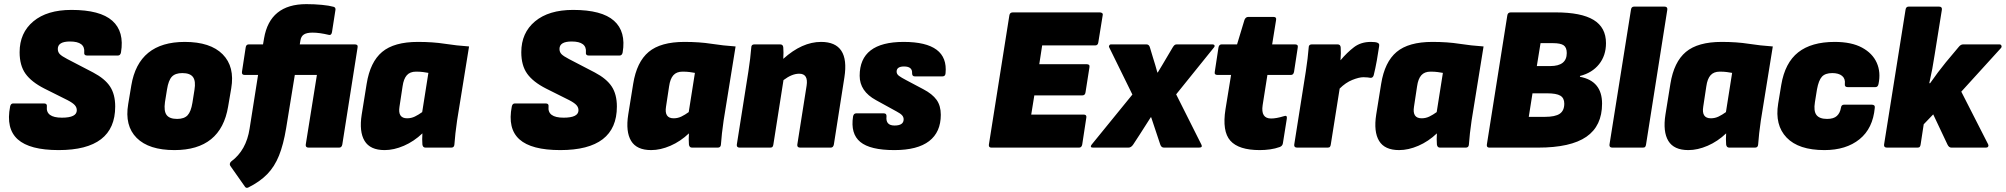

<svg xmlns="http://www.w3.org/2000/svg" viewBox="-20 -715 9715 930"><path d="M264 12Q124 12 66 -40Q8 -92 29 -199Q32 -214 44 -214H193Q209 -214 207 -199Q201 -145 280 -145Q352 -145 352 -181Q352 -195 342 -206Q332 -217 307 -230L195 -286Q132 -318 103.5 -358Q75 -398 75 -462Q75 -556 141.5 -611.5Q208 -667 326 -667Q465 -667 524 -614.5Q583 -562 566 -461Q563 -446 551 -446H402Q386 -446 388 -461Q393 -514 319 -514Q260 -514 260 -478Q260 -463 269.5 -453Q279 -443 306 -429L431 -364Q488 -334 513 -296Q538 -258 538 -199Q538 12 264 12Z M825 12Q701 12 642 -47Q583 -106 601 -211L616 -301Q651 -512 875 -512Q999 -512 1058.5 -452Q1118 -392 1100 -287L1085 -199Q1050 12 825 12ZM838 -139Q872 -139 888.5 -156.5Q905 -174 912 -217L922 -280Q929 -322 915 -341.5Q901 -361 863 -361Q829 -361 812.5 -343.5Q796 -326 789 -282L779 -220Q773 -177 787 -158Q801 -139 838 -139Z M1408 -352 1366 -94Q1353 -15 1331.5 38.5Q1310 92 1274.5 128.5Q1239 165 1183 193Q1173 198 1167 190L1096 89Q1092 84 1093.5 77.5Q1095 71 1100 67Q1173 13 1189 -92L1230 -352H1165Q1150 -352 1152 -367L1170 -485Q1172 -500 1185 -500H1254L1259 -529Q1287 -695 1464 -695Q1503 -695 1539 -691.5Q1575 -688 1596 -682Q1606 -679 1605 -668L1588 -559Q1585 -543 1573 -546Q1527 -557 1494 -557Q1466 -557 1452 -548Q1438 -539 1435 -518L1432 -500H1699Q1715 -500 1712 -485L1638 -15Q1635 0 1623 0H1475Q1459 0 1461 -15L1515 -352Z M1843 12Q1773 12 1746 -32.5Q1719 -77 1732 -160L1756 -309Q1773 -415 1831 -463.5Q1889 -512 2004 -512Q2077 -512 2134.5 -503Q2192 -494 2252 -490L2194 -131Q2189 -98 2186 -69.5Q2183 -41 2181 -15Q2180 0 2166 0H2041Q2028 0 2026 -15Q2025 -27 2025 -41Q2025 -55 2026 -69Q1985 -30 1936.5 -9Q1888 12 1843 12ZM1952 -142Q1972 -142 1989.5 -150.5Q2007 -159 2025 -172L2055 -362Q2044 -364 2029.5 -366Q2015 -368 1995 -368Q1966 -368 1950.5 -350.5Q1935 -333 1930 -297L1915 -198Q1906 -142 1952 -142Z M2694 12Q2554 12 2496 -40Q2438 -92 2459 -199Q2462 -214 2474 -214H2623Q2639 -214 2637 -199Q2631 -145 2710 -145Q2782 -145 2782 -181Q2782 -195 2772 -206Q2762 -217 2737 -230L2625 -286Q2562 -318 2533.5 -358Q2505 -398 2505 -462Q2505 -556 2571.5 -611.5Q2638 -667 2756 -667Q2895 -667 2954 -614.5Q3013 -562 2996 -461Q2993 -446 2981 -446H2832Q2816 -446 2818 -461Q2823 -514 2749 -514Q2690 -514 2690 -478Q2690 -463 2699.5 -453Q2709 -443 2736 -429L2861 -364Q2918 -334 2943 -296Q2968 -258 2968 -199Q2968 12 2694 12Z M3134 12Q3064 12 3037 -32.5Q3010 -77 3023 -160L3047 -309Q3064 -415 3122 -463.5Q3180 -512 3295 -512Q3368 -512 3425.5 -503Q3483 -494 3543 -490L3485 -131Q3480 -98 3477 -69.5Q3474 -41 3472 -15Q3471 0 3457 0H3332Q3319 0 3317 -15Q3316 -27 3316 -41Q3316 -55 3317 -69Q3276 -30 3227.5 -9Q3179 12 3134 12ZM3243 -142Q3263 -142 3280.5 -150.5Q3298 -159 3316 -172L3346 -362Q3335 -364 3320.5 -366Q3306 -368 3286 -368Q3257 -368 3241.5 -350.5Q3226 -333 3221 -297L3206 -198Q3197 -142 3243 -142Z M3563 0Q3547 0 3549 -15L3605 -369Q3610 -402 3613.5 -430.5Q3617 -459 3619 -485Q3619 -500 3634 -500H3759Q3773 -500 3774 -485Q3776 -462 3774 -430Q3865 -512 3957 -512Q4097 -512 4070 -340L4019 -15Q4016 0 4004 0H3856Q3840 0 3842 -15L3887 -300Q3896 -358 3851 -358Q3816 -358 3775 -327L3726 -15Q3725 -8 3722 -4Q3719 0 3711 0Z M4312 12Q4195 12 4147 -27.5Q4099 -67 4112 -151Q4115 -166 4127 -166H4261Q4275 -166 4274 -151Q4269 -107 4313 -107Q4357 -107 4357 -137Q4357 -148 4349.5 -156.5Q4342 -165 4323 -175L4223 -230Q4144 -273 4144 -348Q4144 -512 4357 -512Q4575 -512 4560 -360Q4559 -345 4545 -345H4411Q4398 -345 4398 -360Q4400 -393 4359 -393Q4323 -393 4323 -368Q4323 -356 4334.5 -347.5Q4346 -339 4369 -327L4452 -283Q4496 -260 4516.5 -231.5Q4537 -203 4537 -159Q4537 -75 4480.5 -31.5Q4424 12 4312 12Z M4782 0Q4768 0 4770 -15L4869 -640Q4871 -655 4886 -655H5307Q5314 -655 5318.5 -651.5Q5323 -648 5321 -640L5300 -510Q5298 -495 5285 -495H5028L5014 -404H5244Q5260 -404 5257 -389L5238 -268Q5236 -253 5223 -253H4990L4975 -160H5229Q5244 -160 5242 -146L5222 -15Q5219 0 5207 0Z M5274 0Q5265 0 5264 -4.5Q5263 -9 5268 -15L5465 -257L5353 -485Q5350 -490 5353 -495Q5356 -500 5360 -500H5533Q5546 -500 5550 -485L5565 -435Q5570 -419 5575.5 -401Q5581 -383 5586 -364H5588Q5599 -382 5610 -400.5Q5621 -419 5631 -436L5660 -485Q5665 -493 5669 -496.5Q5673 -500 5680 -500H5853Q5860 -500 5862.5 -495.5Q5865 -491 5860 -485L5677 -258L5799 -15Q5807 0 5787 0H5618Q5605 0 5600 -15L5584 -63Q5577 -83 5570.5 -103.5Q5564 -124 5556 -147H5554Q5541 -127 5527.5 -105.5Q5514 -84 5501 -64L5469 -15Q5459 0 5446 0Z M6082 12Q5980 12 5939.5 -33.5Q5899 -79 5916 -186L5943 -352H5877Q5861 -352 5864 -367L5882 -485Q5885 -500 5897 -500H5972L6008 -619Q6014 -633 6026 -633H6149Q6164 -633 6161 -618L6142 -500H6253Q6269 -500 6266 -485L6248 -367Q6245 -352 6233 -352H6119L6096 -206Q6086 -141 6137 -141Q6162 -141 6198 -152Q6216 -159 6213 -140L6194 -21Q6192 -8 6179 -3Q6157 5 6132 8.5Q6107 12 6082 12Z M6263 0Q6247 0 6249 -15L6305 -369Q6310 -402 6313.5 -430.5Q6317 -459 6319 -485Q6319 -500 6334 -500H6459Q6473 -500 6474 -485Q6476 -459 6473 -423Q6505 -461 6538.5 -486.5Q6572 -512 6620 -512Q6643 -512 6652 -508Q6659 -505 6660 -501Q6661 -497 6660 -490Q6656 -461 6649 -422Q6642 -383 6634 -351Q6630 -337 6618 -338Q6612 -339 6604 -340Q6596 -341 6584 -341Q6563 -341 6530.5 -328Q6498 -315 6469 -286L6426 -15Q6425 -8 6422 -4Q6419 0 6411 0Z M6757 12Q6687 12 6660 -32.5Q6633 -77 6646 -160L6670 -309Q6687 -415 6745 -463.5Q6803 -512 6918 -512Q6991 -512 7048.5 -503Q7106 -494 7166 -490L7108 -131Q7103 -98 7100 -69.5Q7097 -41 7095 -15Q7094 0 7080 0H6955Q6942 0 6940 -15Q6939 -27 6939 -41Q6939 -55 6940 -69Q6899 -30 6850.5 -9Q6802 12 6757 12ZM6866 -142Q6886 -142 6903.5 -150.5Q6921 -159 6939 -172L6969 -362Q6958 -364 6943.5 -366Q6929 -368 6909 -368Q6880 -368 6864.5 -350.5Q6849 -333 6844 -297L6829 -198Q6820 -142 6866 -142Z M7194 0Q7180 0 7182 -15L7281 -640Q7283 -655 7298 -655H7515Q7639 -655 7699 -618.5Q7759 -582 7759 -506Q7759 -446 7725.5 -404Q7692 -362 7633 -347V-343Q7740 -323 7740 -213Q7740 -105 7664 -52.5Q7588 0 7430 0ZM7424 -395H7489Q7569 -395 7569 -458Q7569 -485 7554 -495.5Q7539 -506 7502 -506H7442ZM7385 -149H7463Q7513 -149 7535 -164Q7557 -179 7557 -213Q7557 -240 7538 -251.5Q7519 -263 7473 -263H7403Z M7790 0Q7774 0 7776 -15L7880 -668Q7882 -683 7895 -683H8042Q8058 -683 8056 -668L7953 -15Q7952 -8 7949 -4Q7946 0 7938 0Z M8158 12Q8088 12 8061 -32.5Q8034 -77 8047 -160L8071 -309Q8088 -415 8146 -463.5Q8204 -512 8319 -512Q8392 -512 8449.5 -503Q8507 -494 8567 -490L8509 -131Q8504 -98 8501 -69.5Q8498 -41 8496 -15Q8495 0 8481 0H8356Q8343 0 8341 -15Q8340 -27 8340 -41Q8340 -55 8341 -69Q8300 -30 8251.5 -9Q8203 12 8158 12ZM8267 -142Q8287 -142 8304.5 -150.5Q8322 -159 8340 -172L8370 -362Q8359 -364 8344.5 -366Q8330 -368 8310 -368Q8281 -368 8265.5 -350.5Q8250 -333 8245 -297L8230 -198Q8221 -142 8267 -142Z M8817 12Q8692 12 8634 -48.5Q8576 -109 8593 -213L8608 -304Q8626 -411 8690 -461.5Q8754 -512 8867 -512Q8948 -512 8999 -484.5Q9050 -457 9070.5 -411Q9091 -365 9079 -308Q9076 -293 9064 -293H8930Q8914 -293 8916 -308Q8919 -334 8902.5 -347.5Q8886 -361 8855 -361Q8821 -361 8805 -343.5Q8789 -326 8781 -282L8771 -220Q8764 -177 8778.5 -158Q8793 -139 8830 -139Q8862 -139 8877.5 -153.5Q8893 -168 8897 -193Q8899 -208 8912 -208H9046Q9063 -208 9061 -193Q9052 -93 8987 -40.5Q8922 12 8817 12Z M9120 0Q9104 0 9106 -15L9210 -668Q9212 -683 9225 -683H9372Q9388 -683 9386 -668L9351 -450Q9346 -416 9339.5 -381.5Q9333 -347 9325 -312H9329Q9347 -338 9367 -364.5Q9387 -391 9405 -413L9467 -487Q9477 -500 9489 -500H9665Q9672 -500 9674.5 -493.5Q9677 -487 9671 -481L9480 -271L9610 -16Q9613 -10 9610 -5Q9607 0 9600 0H9432Q9420 0 9413 -15L9344 -161L9298 -113L9283 -15Q9282 -8 9279 -4Q9276 0 9268 0Z"/></svg>

Font: Sofia Sans ExtraBlack
Style: Italic
Weight: 1000
Italic angle: -9°
Designer: Botio Nikoltchev, Ani Petrova
Foundry: lettersoup
Version: Version 4.100; ttfautohint (v1.8.4.7-5d5b)